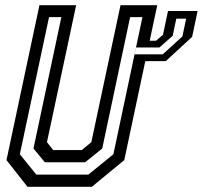

<svg xmlns="http://www.w3.org/2000/svg" viewBox="-20 -720 782 740"><path d="M120 -47H320.5L417 -125.5L529 -654H481.5L374 -147.5L308 -94.5H153L109 -147.5L216.5 -654H169L56.5 -125.5ZM659.5 -648 645.5 -582 594.5 -537H504.5L499 -510.5H607L683 -579.5L697.5 -648ZM627.5 -677.5H741.5L720.5 -578L619 -484.5H540L459 -103L334 0H86L5 -103L132 -700H273.5L161 -172L185 -141.5H295L332 -172L444.5 -700H586L557 -563H581L608 -585.5Z"/></svg>

Font: Tourney Thin Medium
Style: Italic
Weight: 500
Italic angle: -12°
Version: Version 1.015